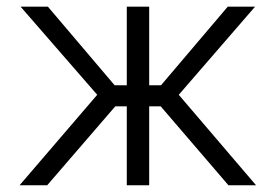

<svg xmlns="http://www.w3.org/2000/svg" viewBox="-20 -550 818 570"><path d="M268.6 -268.6 41 -530.3H122.1L320.3 -296.9H356.4V-530.3H422.9V-296.9H458L656.2 -530.3H737.3L510.7 -268.6L740.2 0H658.2L457 -234.4H422.9V0H356.4V-234.4H322.3L120.1 0H38.1Z"/></svg>

Font: Pretendard Std Light
Style: Regular
Weight: 300
Designer: Base glyphs from Inter by Rasmus Andersson; Hangeul glyphs from Noto Sans CJK(Source Han Sans) by Jang Soo-young and Kan
Foundry: Kil Hyung-jin
Version: Version 1.309